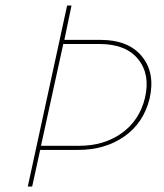

<svg xmlns="http://www.w3.org/2000/svg" viewBox="-20 -678 597 698"><path d="M346 -533Q447 -533 496 -473Q545 -413 524 -320Q502 -231 432 -182Q362 -133 264 -133H126L97 0H81L224 -658H240L214 -533ZM507 -322Q527 -407 482.5 -462.5Q438 -518 342 -518H210L129 -148H268Q358 -148 422.5 -194Q487 -240 507 -322Z"/></svg>

Font: EauTest Thin
Style: Italic
Weight: 250
Italic angle: -12°
Designer: Christian Thalmann (Catharsis Fonts)
Version: Version 0.001;PS 000.001;hotconv 1.0.88;makeotf.lib2.5.64775